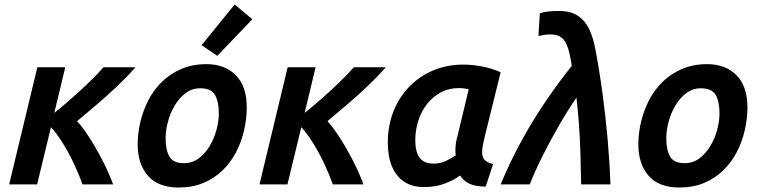

<svg xmlns="http://www.w3.org/2000/svg" viewBox="-20 -825 3400 859"><path d="M21 0 147 -524H272L223 -320Q256 -346 296.5 -381.5Q337 -417 376.5 -455Q416 -493 443 -524H586Q560 -494 527 -461.5Q494 -429 459 -397.5Q424 -366 389 -337Q354 -308 325 -283Q354 -251 385 -201.5Q416 -152 443 -98.5Q470 -45 486 0H349Q334 -43 311 -92Q288 -141 261 -184.5Q234 -228 208 -256L146 0Z M779 14Q688 14 642 -38.5Q596 -91 596 -179Q596 -230 608.5 -281.5Q621 -333 645 -379Q669 -425 706 -460.5Q743 -496 792.5 -517Q842 -538 904 -538Q986 -538 1035 -488.5Q1084 -439 1084 -345Q1084 -294 1072 -242Q1060 -190 1036 -144Q1012 -98 975.5 -62.5Q939 -27 890 -6.5Q841 14 779 14ZM803 -95Q840 -95 868.5 -116Q897 -137 917.5 -171Q938 -205 948.5 -244Q959 -283 959 -318Q959 -370 942 -400Q925 -430 876 -430Q839 -430 810.5 -408.5Q782 -387 762 -353.5Q742 -320 731.5 -281Q721 -242 721 -206Q721 -154 738 -124.5Q755 -95 803 -95ZM952 -575 882 -623 1030 -805 1109 -739Z M1141 0 1267 -524H1392L1343 -320Q1376 -346 1416.5 -381.5Q1457 -417 1496.5 -455Q1536 -493 1563 -524H1706Q1680 -494 1647 -461.5Q1614 -429 1579 -397.5Q1544 -366 1509 -337Q1474 -308 1445 -283Q1474 -251 1505 -201.5Q1536 -152 1563 -98.5Q1590 -45 1606 0H1469Q1454 -43 1431 -92Q1408 -141 1381 -184.5Q1354 -228 1328 -256L1266 0Z M1877 12Q1825 12 1789 -11.5Q1753 -35 1734 -79.5Q1715 -124 1715 -187Q1715 -261 1739.5 -324.5Q1764 -388 1809.5 -435.5Q1855 -483 1917 -509.5Q1979 -536 2053 -536Q2093 -536 2135.5 -528Q2178 -520 2220 -502L2150 -219Q2145 -198 2141 -179Q2137 -160 2137 -144Q2137 -122 2148.5 -109.5Q2160 -97 2186 -91L2153 10Q2104 9 2078.5 -4Q2053 -17 2038 -40Q2016 -22 1973.5 -5Q1931 12 1877 12ZM1919 -93Q1951 -93 1975.5 -105Q2000 -117 2019 -130Q2017 -143 2017.5 -158.5Q2018 -174 2020.5 -189Q2023 -204 2027 -217L2077 -426Q2066 -428 2054.5 -429.5Q2043 -431 2033 -431Q1988 -431 1952 -411.5Q1916 -392 1890.5 -359.5Q1865 -327 1851.5 -285Q1838 -243 1838 -198Q1838 -162 1847 -138.5Q1856 -115 1874 -104Q1892 -93 1919 -93Z M2220 0Q2264 -106 2316 -200Q2368 -294 2424.5 -376.5Q2481 -459 2538 -530Q2531 -579 2521 -610.5Q2511 -642 2493 -656.5Q2475 -671 2443 -671Q2428 -671 2414.5 -669Q2401 -667 2389 -664L2395 -765Q2410 -771 2432 -773.5Q2454 -776 2479 -776Q2535 -776 2567.5 -753Q2600 -730 2617.5 -691.5Q2635 -653 2644 -603Q2662 -508 2676 -404Q2690 -300 2699 -196.5Q2708 -93 2711 0H2580Q2579 -67 2577 -134Q2575 -201 2570.5 -265Q2566 -329 2559 -388Q2521 -333 2482.5 -266.5Q2444 -200 2409.5 -131.5Q2375 -63 2350 0Z M3019 14Q2928 14 2882 -38.5Q2836 -91 2836 -179Q2836 -230 2848.5 -281.5Q2861 -333 2885 -379Q2909 -425 2946 -460.5Q2983 -496 3032.5 -517Q3082 -538 3144 -538Q3226 -538 3275 -488.5Q3324 -439 3324 -345Q3324 -294 3312 -242Q3300 -190 3276 -144Q3252 -98 3215.5 -62.5Q3179 -27 3130 -6.5Q3081 14 3019 14ZM3043 -95Q3080 -95 3108.5 -116Q3137 -137 3157.5 -171Q3178 -205 3188.5 -244Q3199 -283 3199 -318Q3199 -370 3182 -400Q3165 -430 3116 -430Q3079 -430 3050.5 -408.5Q3022 -387 3002 -353.5Q2982 -320 2971.5 -281Q2961 -242 2961 -206Q2961 -154 2978 -124.5Q2995 -95 3043 -95Z"/></svg>

Font: Ubuntu Sans Mono SemiBold
Style: Italic
Weight: 600
Italic angle: -13.5°
Monospace: yes
Designer: Dalton Maag Ltd
Foundry: Dalton Maag Ltd
Version: Version 1.006